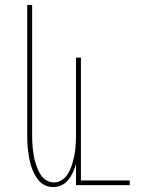

<svg xmlns="http://www.w3.org/2000/svg" viewBox="-20 -755 640 783"><path d="M197 8Q180 8 164.5 1Q149 -6 138 -19Q127 -32 119.5 -47Q112 -62 107 -78Q102 -94 99 -110.5Q96 -127 94 -143.5Q92 -160 91.5 -176.5Q91 -193 91 -210V-735H111V-210Q111 -195 111.5 -180Q112 -165 113.5 -150Q115 -135 117.5 -120.5Q120 -106 124.5 -91.5Q129 -77 134.5 -63.5Q140 -50 149 -38Q158 -26 171.5 -18.5Q185 -11 200 -11Q215 -11 228.5 -18.5Q242 -26 251 -38Q260 -50 266 -63.5Q272 -77 276 -91.5Q280 -106 283 -120.5Q286 -135 287.5 -150Q289 -165 289.5 -180Q290 -195 290 -210V-520H310V-19H509V0H290V-86Q285 -69 277.5 -52.5Q270 -36 259 -22Q248 -8 231.5 0Q215 8 197 8Z"/></svg>

Font: Iosevka Thin Extended
Style: Regular
Weight: 100
Width: 7
Monospace: yes
Designer: Belleve Invis
Foundry: Belleve Invis
Version: Version 32.5.0; ttfautohint (v1.8.4)